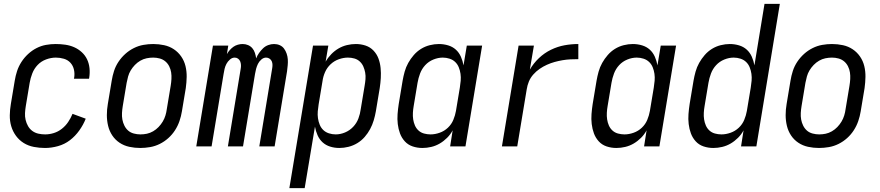

<svg xmlns="http://www.w3.org/2000/svg" viewBox="-20 -755 4540 990"><path d="M212 8Q183 8 154.5 2.5Q126 -3 102.5 -17.5Q79 -32 62.5 -54.5Q46 -77 38 -104Q30 -131 30.5 -160.5Q31 -190 36 -219L56 -339Q60 -364 68 -388.5Q76 -413 90.5 -435.5Q105 -458 125 -476.5Q145 -495 168.5 -507Q192 -519 217 -523.5Q242 -528 267 -528Q292 -528 316.5 -524.5Q341 -521 362.5 -511.5Q384 -502 401.5 -486Q419 -470 429 -449Q439 -428 441.5 -403.5Q444 -379 440 -354L439 -349H361L362 -352Q366 -374 361.5 -395Q357 -416 343.5 -431Q330 -446 309.5 -452Q289 -458 268 -458Q243 -458 217.5 -448.5Q192 -439 174 -420Q156 -401 146.5 -376.5Q137 -352 133 -328L113 -208Q110 -190 109 -172Q108 -154 112 -137Q116 -120 124.5 -105Q133 -90 146.5 -80Q160 -70 177 -66Q194 -62 213 -62Q235 -62 257.5 -69Q280 -76 299 -91Q318 -106 331.5 -126Q345 -146 354 -168L422 -143Q410 -112 389 -82.5Q368 -53 340.5 -32Q313 -11 279 -1.5Q245 8 212 8Z M703 8Q674 8 646.5 2Q619 -4 596.5 -19Q574 -34 559 -56.5Q544 -79 537.5 -106Q531 -133 531 -161.5Q531 -190 536 -219L556 -339Q560 -364 568 -389Q576 -414 591 -436.5Q606 -459 626 -477Q646 -495 670 -507Q694 -519 719.5 -523.5Q745 -528 770 -528Q799 -528 826.5 -522Q854 -516 876.5 -501Q899 -486 914.5 -463.5Q930 -441 936.5 -414Q943 -387 942.5 -358.5Q942 -330 938 -301L918 -181Q914 -156 905.5 -131Q897 -106 882.5 -83.5Q868 -61 848 -43Q828 -25 804 -13Q780 -1 754 3.5Q728 8 703 8ZM704 -62Q721 -62 737.5 -65.5Q754 -69 769.5 -78Q785 -87 797.5 -100Q810 -113 819 -128Q828 -143 833 -159.5Q838 -176 840 -192L860 -312Q863 -330 864 -347.5Q865 -365 862.5 -381.5Q860 -398 852.5 -413Q845 -428 832.5 -438.5Q820 -449 803.5 -453.5Q787 -458 770 -458Q753 -458 736 -454.5Q719 -451 703.5 -442Q688 -433 675.5 -420Q663 -407 654 -392Q645 -377 640.5 -360.5Q636 -344 633 -328L613 -208Q610 -190 609 -172.5Q608 -155 611 -138.5Q614 -122 621.5 -107Q629 -92 641 -81.5Q653 -71 670 -66.5Q687 -62 704 -62Z M992 0 1078 -520H1157L1150 -476Q1156 -487 1165 -497Q1174 -507 1184 -514Q1194 -521 1206.5 -524.5Q1219 -528 1231 -528Q1246 -528 1259 -522.5Q1272 -517 1281 -506.5Q1290 -496 1294.5 -482Q1299 -468 1301 -454Q1306 -468 1315.5 -481.5Q1325 -495 1336.5 -506Q1348 -517 1363 -522.5Q1378 -528 1393 -528Q1409 -528 1422.5 -522Q1436 -516 1444.5 -504.5Q1453 -493 1458 -478.5Q1463 -464 1464 -449Q1465 -434 1463.5 -418.5Q1462 -403 1460 -387L1396 0H1317L1383 -400Q1385 -410 1385 -420Q1385 -430 1381.5 -438.5Q1378 -447 1370 -452.5Q1362 -458 1352 -458Q1339 -458 1327.5 -448Q1316 -438 1310 -425.5Q1304 -413 1300.5 -400Q1297 -387 1295 -374L1233 0H1155L1221 -400Q1223 -410 1222.5 -420Q1222 -430 1218.5 -438.5Q1215 -447 1207.5 -452.5Q1200 -458 1190 -458Q1177 -458 1165.5 -448Q1154 -438 1147.5 -425.5Q1141 -413 1138 -400Q1135 -387 1133 -374L1071 0Z M1472 215 1594 -520H1673L1659 -437Q1671 -458 1688 -475.5Q1705 -493 1725.5 -505Q1746 -517 1769 -522.5Q1792 -528 1815 -528Q1841 -528 1865 -520Q1889 -512 1906 -494Q1923 -476 1931.5 -453Q1940 -430 1942.5 -404.5Q1945 -379 1943.5 -353Q1942 -327 1938 -301L1918 -181Q1914 -158 1907 -134.5Q1900 -111 1888.5 -89.5Q1877 -68 1860.5 -49Q1844 -30 1822.5 -17Q1801 -4 1777 2Q1753 8 1730 8Q1705 8 1682.5 1Q1660 -6 1643.5 -21Q1627 -36 1617.5 -57.5Q1608 -79 1604 -102L1551 215ZM1711 -62Q1735 -62 1759 -72Q1783 -82 1801 -101Q1819 -120 1828 -144Q1837 -168 1840 -192L1860 -312Q1863 -329 1864.5 -346.5Q1866 -364 1863 -380.5Q1860 -397 1853.5 -412Q1847 -427 1835 -438Q1823 -449 1807 -453.5Q1791 -458 1774 -458Q1751 -458 1727 -449.5Q1703 -441 1684.5 -423.5Q1666 -406 1656 -383Q1646 -360 1643 -337L1623 -217Q1620 -199 1618.5 -181Q1617 -163 1619.5 -145.5Q1622 -128 1628.5 -112Q1635 -96 1647 -84.5Q1659 -73 1676 -67.5Q1693 -62 1711 -62Z M2158 8Q2132 8 2108 0Q2084 -8 2067.5 -26Q2051 -44 2042.5 -67Q2034 -90 2031 -115.5Q2028 -141 2030 -167Q2032 -193 2036 -219L2056 -339Q2060 -362 2066.5 -385.5Q2073 -409 2085 -430.5Q2097 -452 2113.5 -471Q2130 -490 2151 -503Q2172 -516 2196 -522Q2220 -528 2243 -528Q2268 -528 2291 -521Q2314 -514 2330.5 -499Q2347 -484 2356.5 -462.5Q2366 -441 2370 -418L2387 -520H2466L2380 0H2301L2314 -83Q2303 -62 2285.5 -44.5Q2268 -27 2247.5 -15Q2227 -3 2204 2.5Q2181 8 2158 8ZM2200 -62Q2223 -62 2247 -70.5Q2271 -79 2289.5 -96.5Q2308 -114 2317.5 -137Q2327 -160 2331 -183L2351 -303Q2354 -321 2355.5 -339Q2357 -357 2354.5 -374.5Q2352 -392 2345.5 -408Q2339 -424 2327 -435.5Q2315 -447 2298 -452.5Q2281 -458 2263 -458Q2239 -458 2214.5 -448Q2190 -438 2172.5 -419Q2155 -400 2146 -376Q2137 -352 2133 -328L2113 -208Q2110 -191 2109 -173.5Q2108 -156 2110.5 -139.5Q2113 -123 2119.5 -108Q2126 -93 2138 -82Q2150 -71 2166.5 -66.5Q2183 -62 2200 -62Z M2568 0 2654 -520H2733L2712 -396Q2731 -429 2759 -455.5Q2787 -482 2821 -498.5Q2855 -515 2890.5 -521.5Q2926 -528 2962 -528V-450Q2941 -450 2921 -449Q2901 -448 2880.5 -444.5Q2860 -441 2840 -435.5Q2820 -430 2800 -421Q2780 -412 2762 -399.5Q2744 -387 2729.5 -370.5Q2715 -354 2707 -334.5Q2699 -315 2696 -295L2647 0Z M3158 8Q3132 8 3108 0Q3084 -8 3067.5 -26Q3051 -44 3042.5 -67Q3034 -90 3031 -115.5Q3028 -141 3030 -167Q3032 -193 3036 -219L3056 -339Q3060 -362 3066.5 -385.5Q3073 -409 3085 -430.5Q3097 -452 3113.5 -471Q3130 -490 3151 -503Q3172 -516 3196 -522Q3220 -528 3243 -528Q3268 -528 3291 -521Q3314 -514 3330.5 -499Q3347 -484 3356.5 -462.5Q3366 -441 3370 -418L3387 -520H3466L3380 0H3301L3314 -83Q3303 -62 3285.5 -44.5Q3268 -27 3247.5 -15Q3227 -3 3204 2.5Q3181 8 3158 8ZM3200 -62Q3223 -62 3247 -70.5Q3271 -79 3289.5 -96.5Q3308 -114 3317.5 -137Q3327 -160 3331 -183L3351 -303Q3354 -321 3355.5 -339Q3357 -357 3354.5 -374.5Q3352 -392 3345.5 -408Q3339 -424 3327 -435.5Q3315 -447 3298 -452.5Q3281 -458 3263 -458Q3239 -458 3214.5 -448Q3190 -438 3172.5 -419Q3155 -400 3146 -376Q3137 -352 3133 -328L3113 -208Q3110 -191 3109 -173.5Q3108 -156 3110.5 -139.5Q3113 -123 3119.5 -108Q3126 -93 3138 -82Q3150 -71 3166.5 -66.5Q3183 -62 3200 -62Z M3658 8Q3632 8 3608 0Q3584 -8 3567.5 -26Q3551 -44 3542.5 -67Q3534 -90 3531 -115.5Q3528 -141 3530 -167Q3532 -193 3536 -219L3556 -339Q3560 -362 3566.5 -385.5Q3573 -409 3585 -430.5Q3597 -452 3613.5 -471Q3630 -490 3651 -503Q3672 -516 3696 -522Q3720 -528 3743 -528Q3768 -528 3791 -521Q3814 -514 3830.5 -499Q3847 -484 3856.5 -462.5Q3866 -441 3870 -418L3922 -735H4001L3880 0H3801L3814 -83Q3803 -62 3785.5 -44.5Q3768 -27 3747.5 -15Q3727 -3 3704 2.5Q3681 8 3658 8ZM3700 -62Q3723 -62 3747 -70.5Q3771 -79 3789.5 -96.5Q3808 -114 3817.5 -137Q3827 -160 3831 -183L3851 -303Q3854 -321 3855.5 -339Q3857 -357 3854.5 -374.5Q3852 -392 3845.5 -408Q3839 -424 3827 -435.5Q3815 -447 3798 -452.5Q3781 -458 3763 -458Q3739 -458 3714.5 -448Q3690 -438 3672.5 -419Q3655 -400 3646 -376Q3637 -352 3633 -328L3613 -208Q3610 -191 3609 -173.5Q3608 -156 3610.5 -139.5Q3613 -123 3619.5 -108Q3626 -93 3638 -82Q3650 -71 3666.5 -66.5Q3683 -62 3700 -62Z M4203 8Q4174 8 4146.5 2Q4119 -4 4096.5 -19Q4074 -34 4059 -56.5Q4044 -79 4037.5 -106Q4031 -133 4031 -161.5Q4031 -190 4036 -219L4056 -339Q4060 -364 4068 -389Q4076 -414 4091 -436.5Q4106 -459 4126 -477Q4146 -495 4170 -507Q4194 -519 4219.5 -523.5Q4245 -528 4270 -528Q4299 -528 4326.5 -522Q4354 -516 4376.5 -501Q4399 -486 4414.5 -463.5Q4430 -441 4436.5 -414Q4443 -387 4442.5 -358.5Q4442 -330 4438 -301L4418 -181Q4414 -156 4405.5 -131Q4397 -106 4382.5 -83.5Q4368 -61 4348 -43Q4328 -25 4304 -13Q4280 -1 4254 3.5Q4228 8 4203 8ZM4204 -62Q4221 -62 4237.5 -65.5Q4254 -69 4269.5 -78Q4285 -87 4297.5 -100Q4310 -113 4319 -128Q4328 -143 4333 -159.5Q4338 -176 4340 -192L4360 -312Q4363 -330 4364 -347.5Q4365 -365 4362.5 -381.5Q4360 -398 4352.5 -413Q4345 -428 4332.5 -438.5Q4320 -449 4303.5 -453.5Q4287 -458 4270 -458Q4253 -458 4236 -454.5Q4219 -451 4203.5 -442Q4188 -433 4175.5 -420Q4163 -407 4154 -392Q4145 -377 4140.5 -360.5Q4136 -344 4133 -328L4113 -208Q4110 -190 4109 -172.5Q4108 -155 4111 -138.5Q4114 -122 4121.5 -107Q4129 -92 4141 -81.5Q4153 -71 4170 -66.5Q4187 -62 4204 -62Z"/></svg>

Font: Iosevka Algr
Style: Italic
Weight: 400
Italic angle: -9°
Monospace: yes
Designer: Belleve Invis
Foundry: Belleve Invis
Version: Version 26.0.2; ttfautohint (v1.8.3)